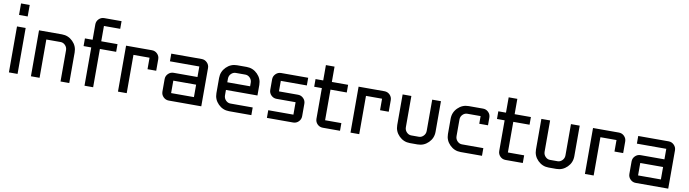

<svg xmlns="http://www.w3.org/2000/svg" viewBox="-32 -1348 7091 1975"><g transform="rotate(10 3513.0 -360.0)"><path d="M160.2 0H69.8V-480H160.2ZM160.2 -600.1H69.8V-720.2H160.2Z M700.2 0H608.9V-326.2Q608.9 -356.9 587.9 -378.4Q566.9 -399.9 540 -399.9H390.1V0H299.8V-480H540Q606 -480 653.1 -433.1Q700.2 -386.2 700.2 -319.8Z M1119.6 -399.9H949.7V0H859.4V-399.9H779.3V-480H859.4V-640.1Q859.4 -673.3 882.6 -696.8Q905.8 -720.2 939.5 -720.2H1119.6V-640.1H949.7V-480H1119.6Z M1559.1 -279.8H1468.3V-399.9H1300.3V0H1209V-480H1479Q1512.7 -480 1535.9 -456.5Q1559.1 -433.1 1559.1 -399.9Z M2079.1 0H1739.3Q1706.5 0 1682.9 -23.4Q1659.2 -46.9 1659.2 -80.1V-210Q1659.2 -243.2 1682.9 -266.6Q1706.5 -290 1739.3 -290H1988.3V-399.9H1681.2V-480H1999Q2031.7 -480 2055.4 -456.3Q2079.1 -432.6 2079.1 -399.9ZM1988.3 -80.1V-210H1750V-80.1Z M2628.9 -210H2299.8V-153.8Q2299.8 -123 2320.8 -101.6Q2341.8 -80.1 2369.1 -80.1H2602.1V0H2369.1Q2303.2 0 2256.1 -47.1Q2209 -94.2 2209 -160.2V-319.8Q2209 -386.2 2256.1 -433.1Q2303.2 -480 2369.1 -480H2468.8Q2534.7 -480 2581.8 -433.1Q2628.9 -386.2 2628.9 -319.8ZM2538.1 -290V-327.1Q2538.1 -357.9 2517.1 -378.9Q2496.1 -399.9 2468.8 -399.9H2369.1Q2341.8 -399.9 2320.8 -378.9Q2299.8 -357.9 2299.8 -327.1V-290Z M3118.7 -80.1Q3118.7 -46.9 3095 -23.4Q3071.3 0 3038.6 0H2764.6V-80.1H3027.3V-210H2828.6Q2795.9 -210 2772.2 -233.4Q2748.5 -256.8 2748.5 -290V-399.9Q2748.5 -432.6 2772.2 -456.3Q2795.9 -480 2828.6 -480H3111.3V-399.9H2839.4V-290H3038.6Q3071.3 -290 3095 -266.6Q3118.7 -243.2 3118.7 -210Z M3528.3 -80.1V0H3348.1Q3314.5 0 3291.3 -23.4Q3268.1 -46.9 3268.1 -80.1V-399.9H3188V-480H3268.1V-640.1H3358.4V-480H3528.3V-399.9H3358.4V-80.1Z M3987.8 -279.8H3897V-399.9H3729V0H3637.7V-480H3907.7Q3941.4 -480 3964.6 -456.5Q3987.8 -433.1 3987.8 -399.9Z M4498 -160.2Q4498 -93.8 4450.9 -46.9Q4403.8 0 4337.9 0H4257.8Q4191.9 0 4144.8 -46.9Q4097.7 -93.8 4097.7 -160.2V-480H4189V-153.8Q4189 -123 4210 -101.6Q4231 -80.1 4257.8 -80.1H4337.9Q4364.7 -80.1 4385.7 -101.6Q4406.7 -123 4406.7 -153.8V-480H4498Z M5011.2 0H4787.6Q4721.7 0 4674.6 -47.1Q4627.4 -94.2 4627.4 -160.2V-319.8Q4627.4 -386.2 4674.6 -433.1Q4721.7 -480 4787.6 -480H4937.5Q4970.7 -480 4994.1 -456.8Q5017.6 -433.6 5017.6 -399.9V-319.8H4926.3V-399.9H4787.6Q4760.3 -399.9 4739.3 -378.9Q4718.3 -357.9 4718.3 -327.1V-153.8Q4718.3 -123 4739.3 -101.6Q4760.3 -80.1 4787.6 -80.1H5011.2Z M5437.5 -80.1V0H5257.3Q5223.6 0 5200.4 -23.4Q5177.2 -46.9 5177.2 -80.1V-399.9H5097.2V-480H5177.2V-640.1H5267.6V-480H5437.5V-399.9H5267.6V-80.1Z M5947.3 -160.2Q5947.3 -93.8 5900.1 -46.9Q5853 0 5787.1 0H5707Q5641.1 0 5594 -46.9Q5546.9 -93.8 5546.9 -160.2V-480H5638.2V-153.8Q5638.2 -123 5659.2 -101.6Q5680.2 -80.1 5707 -80.1H5787.1Q5814 -80.1 5835 -101.6Q5856 -123 5856 -153.8V-480H5947.3Z M6436.5 -279.8H6345.7V-399.9H6177.7V0H6086.4V-480H6356.4Q6390.1 -480 6413.3 -456.5Q6436.5 -433.1 6436.5 -399.9Z M6956.5 0H6616.7Q6584 0 6560.3 -23.4Q6536.6 -46.9 6536.6 -80.1V-210Q6536.6 -243.2 6560.3 -266.6Q6584 -290 6616.7 -290H6865.7V-399.9H6558.6V-480H6876.5Q6909.2 -480 6932.9 -456.3Q6956.5 -432.6 6956.5 -399.9ZM6865.7 -80.1V-210H6627.4V-80.1Z"/></g></svg>

Font: Laconic
Style: Regular
Weight: 400
Designer: Robby Woodard
Version: Version 1.000